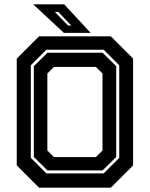

<svg xmlns="http://www.w3.org/2000/svg" viewBox="-20 -868 693 888"><path d="M160.5 0 57.5 -103V-597L160.5 -700H492.5L595.5 -597V-103L492.5 0ZM229.5 -141.5H423.5L454 -172V-528L423.5 -558.5H229.5L199 -528V-172ZM194.5 -66H459.5L531.5 -138V-566L459.5 -638H194.5L122.5 -566V-138ZM199.5 -80 136.5 -142V-562L199.5 -624H454.5L517.5 -562V-142L454.5 -80ZM399 -716H275.5L133.5 -848H277ZM309.5 -750 249.5 -813H233.5L294.5 -750Z"/></svg>

Font: Tourney Thin
Style: Regular
Weight: 100
Designer: Tyler Finck
Foundry: Etcetera Type Co
Version: Version 1.015